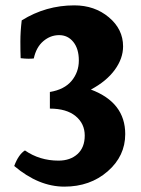

<svg xmlns="http://www.w3.org/2000/svg" viewBox="-20 -728 524 716"><path d="M166 -323V-385Q220 -394 247 -426.5Q274 -459 274 -502.5Q274 -546 253.5 -571.5Q233 -597 200.5 -597Q168 -597 141.5 -574.5Q115 -552 106 -510Q98 -509 86 -509Q74 -509 57 -511Q56 -536 56 -573.5Q56 -611 61 -652Q151 -708 257 -708Q333 -708 386 -663.5Q439 -619 439 -555Q439 -510 408 -467.5Q377 -425 319 -394Q447 -346 447 -228Q447 -146 381.5 -89Q316 -32 220 -32Q124 -32 33 -109Q49 -152 73 -167Q128 -129 198 -129Q242 -129 269 -153.5Q296 -178 296 -222.5Q296 -267 262 -295Q228 -323 166 -323Z"/></svg>

Font: Halant
Style: Bold
Weight: 700
Designer: Hitesh Malaviya (Devanagari), Satya Rajpurohit (Latin)
Foundry: Indian Type Foundry
Version: Version 1.101;PS 1.0;hotconv 1.0.78;makeotf.lib2.5.61930; tt